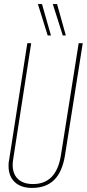

<svg xmlns="http://www.w3.org/2000/svg" viewBox="-20 -912 426 942"><path d="M137 10Q83 10 52.5 -18.5Q22 -47 22 -98Q22 -109 22.5 -114Q23 -119 25 -129L114 -700H133L45 -133Q35 -74 61 -41.5Q87 -9 142 -9Q257 -9 279 -151L366 -700H386L299 -151Q286 -69 246 -29.5Q206 10 137 10ZM214 -738 166 -892H186L230 -738ZM288 -738 239 -892H260L303 -738Z"/></svg>

Font: Georama Condensed Thin
Style: Italic
Weight: 100
Width: 3
Italic angle: -9°
Designer: Jean-Baptiste Levee
Foundry: Production Type
Version: Version 1.000